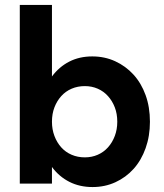

<svg xmlns="http://www.w3.org/2000/svg" viewBox="-20 -742 662 776"><path d="M60 -722H190V-433Q219 -472 260 -493Q301 -514 353 -514Q403 -514 445.5 -494.5Q488 -475 519.5 -440.5Q551 -406 568.5 -357.5Q586 -309 586 -250Q586 -192 568.5 -143Q551 -94 520 -59.5Q489 -25 446.5 -5.5Q404 14 354 14Q302 14 260.5 -7Q219 -28 190 -67V0H60ZM323 -106Q351 -106 375 -116.5Q399 -127 416.5 -146.5Q434 -166 444 -192.5Q454 -219 454 -250Q454 -282 444 -308Q434 -334 416.5 -353.5Q399 -373 375 -383.5Q351 -394 323 -394Q294 -394 269.5 -383.5Q245 -373 227.5 -353.5Q210 -334 200 -308Q190 -282 190 -250Q190 -219 200 -192.5Q210 -166 227.5 -146.5Q245 -127 269.5 -116.5Q294 -106 323 -106Z"/></svg>

Font: NT Somic Bold
Style: Regular
Weight: 700
Designer: Ravid Balaliev — lead type designer, mastering
Michael Voronin — secret advisor, marketing
Ivan Kovalenko — best boy
Foundry: NT Type
Version: Version 0.7